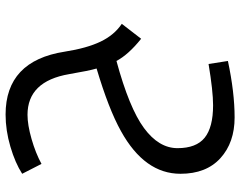

<svg xmlns="http://www.w3.org/2000/svg" viewBox="-106 -429 856 684"><g transform="rotate(-90 322.0 -87.0)"><path d="M289.1 244.1Q339.4 244.1 436 228L446.8 296.9Q335 320.8 245.6 320.8Q156.2 320.8 100.6 270.3Q44.9 219.7 44.9 127.9Q44.9 0 196.8 -84Q275.4 -127.9 419.9 -170.9Q412.1 -197.3 399.9 -268.6Q374.5 -417 254.9 -417Q219.2 -417 168.9 -402.6Q118.7 -388.2 80.1 -367.2L44.9 -436Q83.5 -460.9 141.6 -478Q199.7 -495.1 255.9 -495.1Q447.3 -495.1 480 -284.2Q492.2 -206.1 515.6 -157Q539.1 -107.9 579.1 -81.1L525.9 -12.2Q469.7 -57.1 446.8 -100.1Q279.3 -54.7 207.8 -2Q136.2 50.8 136.2 117.4Q136.2 184.1 173.3 214.1Q210.4 244.1 289.1 244.1Z"/></g></svg>

Font: DroidArabicKufi
Style: Regular
Weight: 400
Designer: Pascal Zoghbi
Foundry: Ascender Corporation
Version: Version 1.00